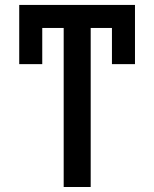

<svg xmlns="http://www.w3.org/2000/svg" viewBox="-20 -747 616 767"><path d="M342.3 -727.3V0H234.4V-727.3ZM519.2 -727.3V-635.3H56.8V-727.3ZM519.2 -727.3V-490.8H427.2V-727.3ZM148.8 -727.3V-490.8H56.8V-727.3Z"/></svg>

Font: InterMG Medium
Style: Regular
Weight: 500
Designer: Rasmus Andersson
Foundry: rsms
Version: Version 3.019;December 26, 2023;FontCreator 15.0.0.2955 64-b